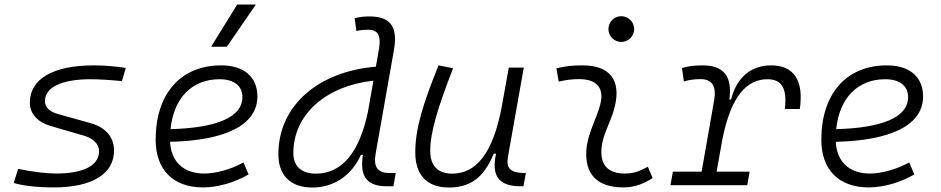

<svg xmlns="http://www.w3.org/2000/svg" viewBox="-20 -815 4142 845"><path d="M216.8 9.8C385.3 9.8 481.9 -49.3 481.9 -152.8C481.9 -211.4 444.3 -255.4 377.4 -273.4L233.9 -313.5C198.2 -323.2 177.7 -343.3 177.7 -369.6C177.7 -431.2 251.5 -466.3 379.9 -466.3C412.6 -466.3 462.4 -463.4 516.6 -458L533.7 -516.1C487.3 -523.4 436 -527.3 392.1 -527.3C213.4 -527.3 111.3 -467.3 111.3 -363.3C111.3 -314.9 145 -277.3 203.6 -260.3L348.1 -218.3C391.1 -206.1 416 -180.7 416 -148.9C416 -86.9 347.2 -51.3 227.5 -51.3C184.6 -51.3 123.5 -58.6 59.6 -71.8L40.5 -9.8C79.6 2.4 144 9.8 216.8 9.8Z M877.9 -51.3C788.6 -51.3 732.9 -103 728.5 -190.9C970.2 -196.3 1112.8 -263.7 1112.8 -390.6C1112.8 -476.6 1053.7 -527.3 953.6 -527.3C774.9 -527.3 665 -402.3 665 -199.7C665 -67.9 742.2 9.8 873.5 9.8C938 9.8 1012.2 -11.2 1074.2 -47.4L1051.8 -100.1C995.1 -69.3 931.2 -51.3 877.9 -51.3ZM730.5 -246.6C744.6 -383.8 824.7 -466.3 946.3 -466.3C1010.3 -466.3 1046.9 -436.5 1046.9 -387.7C1046.9 -298.8 933.1 -252 730.5 -246.6ZM909.2 -609.4H978.5L1106 -794.9H1023.9Z M1354 10.3C1450.2 10.3 1526.9 -42.5 1568.4 -133.3H1577.1C1564 -46.4 1586.9 4.9 1682.6 4.9H1711.4L1721.7 -53.7H1691.4C1640.6 -53.7 1623 -82.5 1633.3 -139.2L1713.9 -595.7C1731.4 -696.3 1699.7 -742.7 1605.5 -742.7C1584 -742.7 1562.5 -740.7 1541 -734.9L1548.3 -678.7C1565.4 -682.6 1583 -684.1 1600.1 -684.1C1645.5 -684.1 1657.7 -656.2 1647.5 -597.7L1634.3 -521.5C1386.2 -501.5 1205.1 -354.5 1205.1 -135.3C1205.1 -43 1259.3 10.3 1354 10.3ZM1599.6 -324.2C1562 -145 1486.3 -50.8 1369.6 -50.8C1307.1 -50.8 1271 -83.5 1271 -141.1C1271 -310.5 1413.1 -437 1623.5 -460L1599.6 -325.2Z M1956.1 10.3C2067.4 10.3 2116.7 -53.2 2153.3 -138.7H2163.1C2143.6 -47.4 2168 4.9 2272.5 4.9H2283.7L2294.4 -53.7H2281.2C2224.1 -56.2 2207 -75.7 2215.8 -126.5L2285.2 -517.6H2219.2L2187.5 -341.3C2149.4 -144 2078.1 -50.8 1969.7 -50.8C1907.2 -50.8 1873.5 -85.4 1873.5 -150.9C1873.5 -232.9 1906.7 -341.8 1974.1 -514.6L1910.2 -527.3C1844.2 -365.2 1807.6 -251 1807.6 -145C1807.6 -43.9 1859.4 10.3 1956.1 10.3Z M2831.1 -81.1C2791 -59.6 2767.1 -51.3 2729 -51.3C2657.7 -51.3 2622.1 -87.4 2627 -157.7C2631.3 -225.6 2668.9 -275.4 2685.5 -345.2C2714.8 -463.9 2662.6 -527.3 2543.9 -527.3C2505.4 -527.3 2466.8 -524.4 2428.7 -513.7L2439 -455.6C2468.8 -463.4 2498.5 -466.8 2528.3 -466.8C2606.4 -466.8 2640.6 -428.2 2621.6 -355C2606.4 -293.9 2564.9 -226.1 2560.5 -153.3C2553.7 -46.4 2610.4 9.8 2723.1 9.8C2776.4 9.8 2815.4 -8.3 2852.5 -31.2ZM2714.4 -630.4C2745.6 -630.4 2771 -655.8 2771 -687C2771 -718.3 2745.6 -743.7 2714.4 -743.7C2683.1 -743.7 2657.7 -718.3 2657.7 -687C2657.7 -655.8 2683.1 -630.4 2714.4 -630.4Z M2930.7 0H3268.6L3279.3 -59.6H3133.8L3158.2 -196.3C3196.8 -397.5 3270 -466.3 3357.9 -466.3C3421.9 -466.3 3444.8 -423.8 3434.1 -335.4H3500C3518.1 -460 3474.6 -527.3 3374 -527.3C3283.7 -527.3 3221.7 -472.7 3197.3 -377H3189.9C3203.6 -479 3166 -527.3 3071.8 -527.3C3039.6 -527.3 3009.3 -524.4 2981.4 -515.6L2989.7 -456.5C3013.7 -463.9 3037.6 -466.8 3062.5 -466.8C3113.8 -466.8 3133.8 -436.5 3123 -373.5L3067.9 -59.6H2941.4Z M3807.6 -51.3C3718.3 -51.3 3662.6 -103 3658.2 -190.9C3899.9 -196.3 4042.5 -263.7 4042.5 -390.6C4042.5 -476.6 3983.4 -527.3 3883.3 -527.3C3704.6 -527.3 3594.7 -402.3 3594.7 -199.7C3594.7 -67.9 3671.9 9.8 3803.2 9.8C3867.7 9.8 3941.9 -11.2 4003.9 -47.4L3981.4 -100.1C3924.8 -69.3 3860.8 -51.3 3807.6 -51.3ZM3660.2 -246.6C3674.3 -383.8 3754.4 -466.3 3876 -466.3C3939.9 -466.3 3976.6 -436.5 3976.6 -387.7C3976.6 -298.8 3862.8 -252 3660.2 -246.6Z"/></svg>

Font: Cascadia Code NF Light
Style: Italic
Weight: 300
Italic angle: -10°
Monospace: yes
Designer: Aaron Bell
Foundry: Saja Typeworks
Version: Version 2404.023